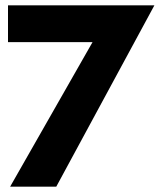

<svg xmlns="http://www.w3.org/2000/svg" viewBox="-20 -700 599 720"><path d="M10 -680H559L191 0H18L327 -542H10Z"/></svg>

Font: Puffins on Iceburgs(2)
Style: on-Iceburgs-Bold
Weight: 700
Version: Version 1.0